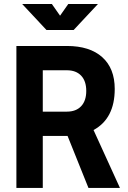

<svg xmlns="http://www.w3.org/2000/svg" viewBox="-20 -918 626 938"><path d="M60.1 0V-693.4H306.6Q418.5 -693.4 479.5 -638.7Q540.5 -584 540.5 -483.4Q540.5 -338.9 437 -282.7L565.9 0H412.1L310.1 -253.9Q308.6 -253.9 306.6 -253.9H189V0ZM189 -372.6H306.6Q351.6 -372.6 376.5 -399.2Q401.4 -425.8 401.4 -473.6Q401.4 -522 376.5 -548.3Q351.6 -574.7 306.6 -574.7H189ZM207 -771.5 88.4 -898.4H233.4L273.4 -841.3L313.5 -898.4H458.5L339.8 -771.5Z"/></svg>

Font: Cascadia Mono PL
Style: Bold
Weight: 700
Monospace: yes
Designer: Aaron Bell
Foundry: Saja Typeworks
Version: Version 2404.023; ttfautohint (v1.8.4)